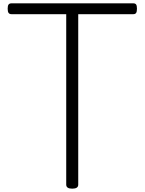

<svg xmlns="http://www.w3.org/2000/svg" viewBox="-20 -1116 867 1151"><path d="M413 15Q377 15 377 -9V-1031H49Q37 -1031 31.5 -1038.5Q26 -1046 26 -1064Q26 -1082 31.5 -1089Q37 -1096 49 -1096H779Q791 -1096 796 -1089Q801 -1082 801 -1064Q801 -1046 796 -1038.5Q791 -1031 779 -1031H449V-9Q449 3 440 9Q431 15 413 15Z"/></svg>

Font: Playwrite FR Moderne Light
Style: Regular
Weight: 300
Version: Version 1.002